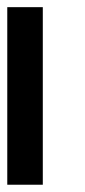

<svg xmlns="http://www.w3.org/2000/svg" viewBox="-20 -508 235 528"><path d="M97.7 0H0V-488.3H97.7Z"/></svg>

Font: Arounder
Style: Regular
Weight: 400
Designer: Maxim Raikov
Foundry: Maxim Raikov
Version: Version 1.00 March 23, 2021, initial release